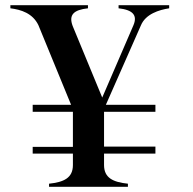

<svg xmlns="http://www.w3.org/2000/svg" viewBox="-20 -720 744 740"><path d="M169 -12V0H473V-12C416 -18 381 -34 381 -84V-128H579V-155H381V-289H579V-316H388L523 -622C541 -666 593 -682 632 -688V-700H437V-688C492 -682 511 -661 494 -622L374 -344L260 -620C244 -663 264 -682 319 -688V-700H20V-688C61 -683 106 -669 128 -623L254 -316H106V-289H261V-154H106V-128H261V-84C261 -34 226 -18 169 -12Z"/></svg>

Font: Sprat Condensed Medium
Style: Regular
Weight: 500
Width: 3
Designer: Ethan Nakache
Foundry: Collletttivo
Version: Version 2.000;Glyphs 3.2 (3217)